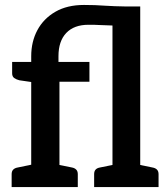

<svg xmlns="http://www.w3.org/2000/svg" viewBox="-20 -755 679 775"><path d="M106 0V-424L58 -431Q46 -434 37.5 -440Q29 -446 29 -459V-505H106V-528Q106 -587 131 -633.5Q156 -680 203.5 -707.5Q251 -735 319 -735Q365 -735 404 -732Q424 -731 443.5 -730Q463 -729 483 -729H546V0H434V-652Q421 -653 408 -653Q395 -653 381 -654Q369 -655 357.5 -655Q346 -655 337 -655Q279 -655 247.5 -622Q216 -589 216 -528V-505H341V-425H220V0ZM27 0V-52Q27 -64 33.5 -70.5Q40 -77 52 -79L115 -92L127 0ZM194 0 206 -92 270 -79Q281 -77 287.5 -70.5Q294 -64 294 -52V0ZM360 0V-52Q360 -64 366 -70.5Q372 -77 384 -79L448 -92L460 0ZM520 0 532 -92 595 -79Q607 -77 613.5 -70.5Q620 -64 620 -52V0Z"/></svg>

Font: Aleo SemiBold
Style: Regular
Weight: 600
Designer: Alessio Laiso
Foundry: Alessio Laiso
Version: Version 2.001;gftools[0.9.29]